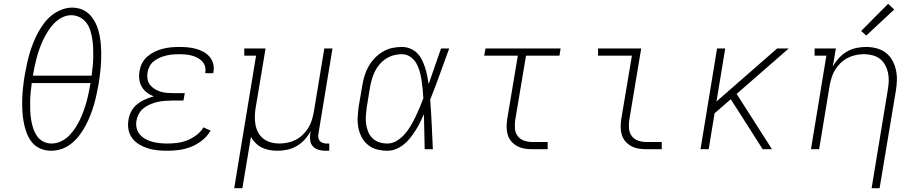

<svg xmlns="http://www.w3.org/2000/svg" viewBox="-20 -785 4840 1010"><path d="M249 8Q218 8 191 -4Q164 -16 146.5 -38.5Q129 -61 119 -89Q109 -117 104 -146Q99 -175 97.5 -205.5Q96 -236 97 -266.5Q98 -297 101.5 -328Q105 -359 110 -389Q115 -417 121 -445.5Q127 -474 135 -501.5Q143 -529 153.5 -556Q164 -583 178 -609.5Q192 -636 210 -660.5Q228 -685 251.5 -704Q275 -723 303.5 -734Q332 -745 360 -745Q380 -745 399 -739.5Q418 -734 434 -723Q450 -712 462 -696.5Q474 -681 482.5 -664Q491 -647 496.5 -628Q502 -609 505.5 -589.5Q509 -570 510.5 -550.5Q512 -531 512.5 -510Q513 -489 512 -468.5Q511 -448 509.5 -427.5Q508 -407 505 -386.5Q502 -366 499 -345Q494 -318 488 -289.5Q482 -261 474 -233.5Q466 -206 455.5 -179Q445 -152 431 -125.5Q417 -99 399 -75Q381 -51 357.5 -31.5Q334 -12 306 -2Q278 8 249 8ZM153 -387H462Q465 -411 467.5 -435Q470 -459 470.5 -483.5Q471 -508 470 -532Q469 -556 465.5 -579Q462 -602 455 -624.5Q448 -647 434.5 -665Q421 -683 400 -694Q379 -705 355 -705Q330 -705 306.5 -693Q283 -681 265 -662.5Q247 -644 233 -622Q219 -600 208 -577Q197 -554 188.5 -530.5Q180 -507 173.5 -483Q167 -459 162 -435Q157 -411 153 -387ZM251 -30Q276 -30 300 -41Q324 -52 342.5 -70.5Q361 -89 375.5 -111Q390 -133 401 -156.5Q412 -180 420.5 -203.5Q429 -227 435.5 -251Q442 -275 447 -299.5Q452 -324 456 -348H147Q144 -324 141.5 -300Q139 -276 138.5 -251.5Q138 -227 139 -203.5Q140 -180 143.5 -157Q147 -134 154 -112Q161 -90 173.5 -71Q186 -52 206.5 -41Q227 -30 251 -30Z M861 8Q835 8 809 5.5Q783 3 758.5 -4.5Q734 -12 712.5 -25Q691 -38 676 -57.5Q661 -77 656 -102.5Q651 -128 656 -155Q659 -177 670.5 -199Q682 -221 701.5 -236.5Q721 -252 743.5 -262Q766 -272 789 -278Q770 -285 753.5 -297.5Q737 -310 726.5 -327.5Q716 -345 713 -367Q710 -389 714 -410Q717 -432 727.5 -452.5Q738 -473 755.5 -488Q773 -503 794 -513Q815 -523 836.5 -528.5Q858 -534 879.5 -536Q901 -538 923 -538Q945 -538 967 -536Q989 -534 1009.5 -528.5Q1030 -523 1049 -513Q1068 -503 1081.5 -487.5Q1095 -472 1101 -451Q1107 -430 1103 -408Q1103 -406 1102.5 -404Q1102 -402 1102 -400H1059Q1060 -402 1060 -403.5Q1060 -405 1060 -406Q1063 -422 1058 -437.5Q1053 -453 1042 -464Q1031 -475 1017 -482Q1003 -489 987.5 -493Q972 -497 955.5 -498.5Q939 -500 923 -500Q906 -500 889 -498.5Q872 -497 855 -493Q838 -489 821.5 -482Q805 -475 790.5 -464Q776 -453 767.5 -437Q759 -421 756 -404Q753 -387 756 -369.5Q759 -352 769 -339Q779 -326 793.5 -317Q808 -308 824 -303Q840 -298 857.5 -296.5Q875 -295 893 -295H952L945 -256H886Q867 -256 848 -254.5Q829 -253 810 -249Q791 -245 772 -237Q753 -229 737 -217Q721 -205 711 -187Q701 -169 698 -150Q694 -130 699 -110.5Q704 -91 716.5 -76.5Q729 -62 746 -53Q763 -44 782 -39Q801 -34 821 -32Q841 -30 861 -30Q887 -30 913.5 -33.5Q940 -37 965 -47Q990 -57 1013 -74Q1036 -91 1050 -115L1088 -98Q1071 -69 1044.5 -47.5Q1018 -26 987 -13.5Q956 -1 924.5 3.5Q893 8 861 8Z M1212 205 1327 -492H1265V-530H1377L1325 -219Q1321 -196 1320.5 -173Q1320 -150 1324 -128.5Q1328 -107 1338.5 -87.5Q1349 -68 1366 -55Q1383 -42 1404.5 -36Q1426 -30 1449 -30Q1471 -30 1493 -34.5Q1515 -39 1535.5 -49.5Q1556 -60 1573 -76.5Q1590 -93 1602 -112.5Q1614 -132 1620.5 -153.5Q1627 -175 1631 -197L1686 -530H1729L1655 -81Q1653 -71 1654.5 -61Q1656 -51 1662 -44Q1668 -37 1677.5 -33.5Q1687 -30 1697 -30H1712V8H1691Q1673 8 1655.5 3Q1638 -2 1626.5 -14.5Q1615 -27 1612 -45Q1609 -63 1612 -81L1614 -95Q1601 -71 1582.5 -50.5Q1564 -30 1540.5 -16.5Q1517 -3 1491 2.5Q1465 8 1440 8Q1418 8 1396.5 4Q1375 0 1357 -9Q1339 -18 1324.5 -32.5Q1310 -47 1300 -65L1255 205Z M2018 8Q1990 8 1963 1Q1936 -6 1915.5 -23Q1895 -40 1882.5 -63.5Q1870 -87 1865 -114Q1860 -141 1861.5 -169Q1863 -197 1867 -226L1886 -336Q1890 -361 1897.5 -386Q1905 -411 1918.5 -435Q1932 -459 1951 -479Q1970 -499 1993.5 -513Q2017 -527 2042.5 -532.5Q2068 -538 2094 -538Q2117 -538 2138 -529.5Q2159 -521 2174 -506Q2189 -491 2199 -471Q2209 -451 2216 -430Q2223 -409 2227 -387Q2231 -365 2235 -343Q2251 -390 2267.5 -436.5Q2284 -483 2300 -530H2343Q2318 -463 2294 -395.5Q2270 -328 2243 -261Q2248 -196 2251 -130.5Q2254 -65 2257 0H2214Q2213 -46 2212 -92Q2211 -138 2210 -184Q2200 -162 2189.5 -140.5Q2179 -119 2166 -99Q2153 -79 2138 -59.5Q2123 -40 2104 -25Q2085 -10 2063 -1Q2041 8 2018 8ZM2018 -30Q2044 -30 2067.5 -44.5Q2091 -59 2109 -79.5Q2127 -100 2140.5 -123Q2154 -146 2165.5 -170Q2177 -194 2187.5 -218.5Q2198 -243 2207 -268Q2206 -292 2203.5 -316Q2201 -340 2197.5 -363.5Q2194 -387 2187.5 -410Q2181 -433 2169.5 -453Q2158 -473 2138 -486.5Q2118 -500 2094 -500Q2073 -500 2052 -494.5Q2031 -489 2012 -477Q1993 -465 1978 -448Q1963 -431 1953 -411Q1943 -391 1937 -370.5Q1931 -350 1927 -329L1909 -219Q1906 -197 1904.5 -175Q1903 -153 1906 -132Q1909 -111 1917 -91.5Q1925 -72 1940 -57.5Q1955 -43 1975.5 -36.5Q1996 -30 2018 -30Z M2780 0Q2759 0 2738.5 -3.5Q2718 -7 2700.5 -16.5Q2683 -26 2670 -41Q2657 -56 2651 -75.5Q2645 -95 2645 -116Q2645 -137 2648 -158L2704 -492H2527L2534 -530H2929L2923 -492H2747L2690 -152Q2687 -129 2689 -107Q2691 -85 2704 -68.5Q2717 -52 2737.5 -45Q2758 -38 2780 -38H2861V0Z M3380 0Q3359 0 3338.5 -3.5Q3318 -7 3300.5 -16.5Q3283 -26 3270 -41Q3257 -56 3251 -75.5Q3245 -95 3245 -116Q3245 -137 3248 -158L3304 -492H3126V-530H3353L3290 -152Q3287 -129 3289 -107Q3291 -85 3304 -68.5Q3317 -52 3337.5 -45Q3358 -38 3380 -38H3461V0Z M3665 0 3752 -530H3795L3749 -251L4068 -530H4129L3855 -291L4041 0H3992L3885 -168L3824 -263L3739 -189L3708 0Z M4565 205 4650 -311Q4654 -334 4655 -357Q4656 -380 4651.5 -401.5Q4647 -423 4636.5 -442.5Q4626 -462 4609.5 -475Q4593 -488 4571 -494Q4549 -500 4526 -500Q4504 -500 4482 -495.5Q4460 -491 4439.5 -480.5Q4419 -470 4402 -453.5Q4385 -437 4373 -417.5Q4361 -398 4354.5 -376.5Q4348 -355 4344 -333L4289 0H4246L4327 -492H4265V-530H4377L4361 -435Q4374 -459 4393 -479.5Q4412 -500 4435 -513.5Q4458 -527 4484 -532.5Q4510 -538 4535 -538Q4564 -538 4591 -531Q4618 -524 4639.5 -507.5Q4661 -491 4674 -467.5Q4687 -444 4693 -417Q4699 -390 4698 -361.5Q4697 -333 4692 -304L4607 205ZM4537 -598 4510 -622 4652 -765 4684 -735Z"/></svg>

Font: Iosevka Slab XLtEx
Style: Italic
Weight: 200
Width: 7
Italic angle: -9°
Monospace: yes
Designer: Belleve Invis
Foundry: Belleve Invis
Version: Version 11.1.0; ttfautohint (v1.8.3)